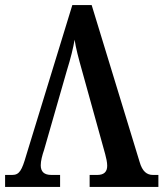

<svg xmlns="http://www.w3.org/2000/svg" viewBox="-20 -734 642 754"><path d="M0 0H216V-47H182C153 -47 140 -60 140 -85C140 -102 146 -125 153 -145L242 -455C258 -506 268 -548 273 -578C278 -544 288 -507 302 -457L393 -129C397 -114 401 -97 401 -83C401 -59 388 -47 362 -47H332V0H602V-47H581C557 -47 539 -60 528 -99L340 -714H264L83 -124C66 -65 56 -47 28 -47H0Z"/></svg>

Font: Noto Serif Condensed Semi
Style: Regular
Weight: 600
Width: 3
Designer: Monotype Design Team
Foundry: Monotype Imaging Inc.
Version: Version 1.002